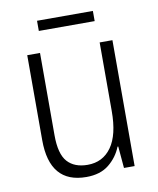

<svg xmlns="http://www.w3.org/2000/svg" viewBox="-78 -727 656 799"><g transform="rotate(-10 250.0 -328.0)"><path d="M223 10Q68 10 68 -173V-532H122V-184Q122 -105 151.5 -72Q181 -39 237 -39Q301 -39 337.5 -90Q374 -141 374 -242V-532H428V0H383L375 -92H372Q355 -49 318.5 -19.5Q282 10 223 10ZM133 -623V-666H369V-623Z"/></g></svg>

Font: Noto Sans Mono ExtraCondensed Light
Style: Regular
Weight: 300
Width: 2
Designer: Monotype Design Team
Foundry: Monotype Imaging Inc.
Version: Version 2.014; ttfautohint (v1.8.4.7-5d5b)